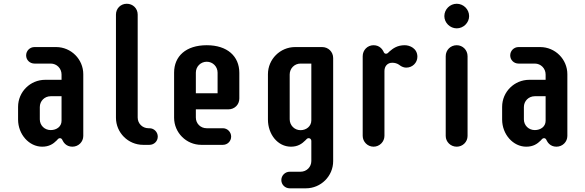

<svg xmlns="http://www.w3.org/2000/svg" viewBox="-20 -771 3116 1022"><path d="M119.1 -476.1C119.1 -451.7 138.7 -432.6 163.6 -432.6H250C282.2 -432.6 307.6 -406.7 307.6 -374.5V-346.2H220.7C141.1 -346.2 76.2 -282.2 76.2 -202.1V-134.8C76.2 -55.7 134.8 9.8 204.6 9.8C241.7 9.8 263.7 -5.4 281.2 -22.9C286.6 -28.8 291 -35.6 299.3 -35.6C307.6 -35.6 311 -28.3 313.5 -22.9C316.9 -16.1 330.6 9.8 365.2 9.8C397.9 9.8 423.3 -16.1 423.3 -47.4V-376C423.3 -455.6 358.4 -520.5 278.8 -520.5H163.6C138.7 -520.5 119.1 -500.5 119.1 -476.1ZM191.9 -201.2C191.9 -233.4 217.3 -258.8 250 -258.8H307.6V-127.9C307.6 -97.2 281.2 -78.6 250 -78.6C217.3 -78.6 191.9 -103.5 191.9 -135.7Z M712.9 -693.4C712.9 -726.1 687.5 -751 654.8 -751C622.6 -751 597.2 -726.1 597.2 -693.4V-144.5C597.2 -64.9 662.1 0 741.7 0H775.4C800.3 0 819.8 -19.5 819.8 -43.9C819.8 -67.9 800.3 -88.4 775.4 -88.4H770.5C738.3 -88.4 712.9 -113.3 712.9 -145.5Z M1210.4 -43.9C1210.4 -67.9 1190.9 -88.4 1166.5 -88.4H1080.1C1047.4 -88.4 1022.5 -113.3 1022.5 -145.5V-189H1195.8C1228.5 -189 1253.9 -213.9 1253.9 -246.6V-383.3C1253.9 -471.7 1189.9 -530.3 1080.6 -530.3C969.7 -530.3 906.7 -471.7 906.7 -384.3V-144.5C906.7 -64.9 971.7 0 1051.3 0H1166.5C1190.9 0 1210.4 -19.5 1210.4 -43.9ZM1138.2 -384.3V-274.4H1022.5V-384.3C1022.5 -416.5 1047.9 -442.4 1080.6 -442.4C1112.8 -442.4 1138.2 -416.5 1138.2 -384.3Z M1753.4 86.9V-461.9C1753.4 -495.1 1727.5 -520.5 1694.8 -520.5H1550.8C1471.2 -520.5 1406.2 -455.6 1406.2 -376V-134.8C1406.2 -55.7 1458.5 9.8 1528.8 9.8C1565.4 9.8 1587.4 -5.9 1605 -23.4C1610.4 -28.8 1615.2 -35.6 1622.6 -35.6C1628.4 -35.6 1637.2 -32.2 1637.2 -20V85.9C1637.2 117.7 1612.3 143.1 1579.6 143.1H1522C1497.6 143.1 1477.5 163.1 1477.5 187.5C1477.5 211.9 1497.6 231.4 1522 231.4H1608.4C1688 231.4 1753.4 166.5 1753.4 86.9ZM1522 -374.5C1522 -406.7 1547.4 -432.6 1579.6 -432.6H1637.2V-130.4C1637.2 -98.6 1610.4 -78.1 1579.6 -78.1C1547.4 -78.1 1522 -104 1522 -136.2Z M2134.3 -530.3C2095.2 -530.3 2072.3 -513.7 2053.2 -497.1C2047.4 -491.2 2042.5 -484.9 2034.7 -484.9C2026.4 -484.9 2023.4 -491.2 2021 -497.1C2017.1 -504.9 2002.9 -530.3 1968.3 -530.3C1936.5 -530.3 1910.6 -504.9 1910.6 -471.7V-47.9C1910.6 -16.6 1936.5 9.8 1968.3 9.8C2000.5 9.8 2026.4 -16.6 2026.4 -47.9V-393.1C2026.4 -418.5 2042.5 -437 2067.9 -437C2081.1 -437 2093.3 -433.6 2103.5 -426.8C2112.8 -419.9 2124 -411.1 2143.1 -411.1C2174.8 -411.1 2201.7 -436.5 2201.7 -468.8C2201.7 -513.7 2161.1 -530.3 2134.3 -530.3Z M2352.5 -47.4C2352.5 -16.1 2378.4 9.8 2411.1 9.8C2442.9 9.8 2468.8 -15.6 2468.8 -47.4V-471.7C2468.8 -504.9 2442.9 -530.3 2411.1 -530.3C2378.4 -530.3 2352.5 -504.9 2352.5 -471.7ZM2345.2 -685.1C2345.2 -649.9 2375.5 -620.1 2411.1 -620.1C2446.8 -620.1 2477.1 -649.9 2477.1 -685.1C2477.1 -721.7 2446.8 -751 2411.1 -751C2375.5 -751 2345.2 -721.7 2345.2 -685.1Z M2695.8 -476.1C2695.8 -451.7 2715.3 -432.6 2740.2 -432.6H2826.7C2858.9 -432.6 2884.3 -406.7 2884.3 -374.5V-346.2H2797.4C2717.8 -346.2 2652.8 -282.2 2652.8 -202.1V-134.8C2652.8 -55.7 2711.4 9.8 2781.2 9.8C2818.4 9.8 2840.3 -5.4 2857.9 -22.9C2863.3 -28.8 2867.7 -35.6 2876 -35.6C2884.3 -35.6 2887.7 -28.3 2890.1 -22.9C2893.6 -16.1 2907.2 9.8 2941.9 9.8C2974.6 9.8 3000 -16.1 3000 -47.4V-376C3000 -455.6 2935.1 -520.5 2855.5 -520.5H2740.2C2715.3 -520.5 2695.8 -500.5 2695.8 -476.1ZM2768.6 -201.2C2768.6 -233.4 2793.9 -258.8 2826.7 -258.8H2884.3V-127.9C2884.3 -97.2 2857.9 -78.6 2826.7 -78.6C2793.9 -78.6 2768.6 -103.5 2768.6 -135.7Z"/></svg>

Font: Supermercado One
Style: Regular
Weight: 400
Designer: James Grieshaber
Foundry: James Grieshaber
Version: Version 1.002